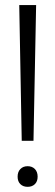

<svg xmlns="http://www.w3.org/2000/svg" viewBox="-20 -720 215 750"><path d="M48.8 -29.8Q48.8 -48.8 59.6 -59.8Q70.3 -70.8 87.9 -70.8Q105.5 -70.8 116.2 -59.8Q127 -48.8 127 -29.8Q127 -11.2 116.2 -0.7Q105.5 9.8 87.9 9.8Q70.3 9.8 59.6 -0.7Q48.8 -11.2 48.8 -29.8ZM64.9 -169.9 55.2 -700.2H121.1L110.8 -169.9Z"/></svg>

Font: LT Hoop Light
Style: Regular
Weight: 300
Designer: Daniel Lyons
Foundry: LyonsType
Version: Version 1.000